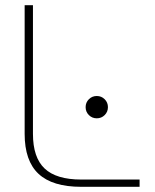

<svg xmlns="http://www.w3.org/2000/svg" viewBox="-20 -720 598 740"><path d="M75 -204V-700H107V-204Q107 -113 152 -70.5Q197 -28 293 -28H518V0H293Q182 0 128.5 -50Q75 -100 75 -204ZM310 -307Q310 -325 322.5 -337.5Q335 -350 353 -350Q371 -350 383.5 -337.5Q396 -325 396 -307Q396 -289 383.5 -276.5Q371 -264 353 -264Q335 -264 322.5 -276.5Q310 -289 310 -307Z"/></svg>

Font: KoHo ExtraLight
Style: Regular
Weight: 275
Version: Version 1.000; ttfautohint (v1.6)